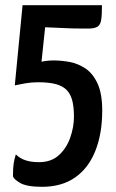

<svg xmlns="http://www.w3.org/2000/svg" viewBox="-20 -620 446 740"><path d="M142 100Q81 100 55.5 84Q30 68 30 58Q30 29 32.5 11.5Q35 -6 41 -25Q57 -9 79 -2Q101 5 130 5Q177 5 206.5 -21.5Q236 -48 250.5 -89Q265 -130 265 -170Q265 -209 258 -234.5Q251 -260 235 -275Q219 -290 192.5 -296.5Q166 -303 127 -303Q102 -303 78.5 -299Q55 -295 37 -291L67 -600H373Q373 -563 370 -543.5Q367 -524 355.5 -517Q344 -510 321 -510Q311 -510 294.5 -510Q278 -510 259 -510.5Q240 -511 221.5 -512Q203 -513 187.5 -513.5Q172 -514 163 -514.5Q154 -515 154 -515L140 -382Q148 -384 160 -385.5Q172 -387 188 -387Q217 -387 249 -381Q281 -375 309.5 -356Q338 -337 356 -298Q374 -259 374 -194Q374 -105 347.5 -38.5Q321 28 269.5 64Q218 100 142 100Z"/></svg>

Font: Yanone Kaffeesatz ExtraLight SemiBold
Style: Regular
Weight: 600
Version: Version 2.003